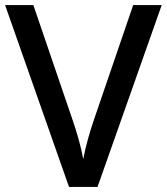

<svg xmlns="http://www.w3.org/2000/svg" viewBox="-20 -734 655 754"><path d="M615 -714H503L350 -267C333 -218 315 -155 307 -109C299 -155 281 -218 264 -266L111 -714H0L251 0H363Z"/></svg>

Font: Noto Sans Hanifi Rohingya Medium
Style: Regular
Weight: 500
Designer: Monotype Design Team and DaltonMaag
Foundry: Google LLC
Version: Version 2.102